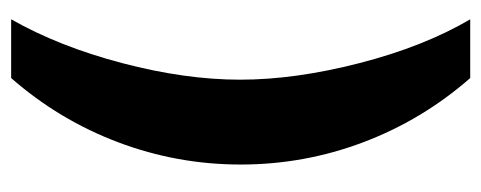

<svg xmlns="http://www.w3.org/2000/svg" viewBox="-286 -440 884 353"><g transform="rotate(-90 156.5 -264.0)"><path d="M189 -686H297Q247 -598 216.5 -482Q186 -366 186 -265Q186 -164 216.5 -45.5Q247 73 297 158H189Q112 70 71 -38.5Q30 -147 30 -264Q30 -381 71 -489.5Q112 -598 189 -686Z"/></g></svg>

Font: Chivo Black
Style: Regular
Weight: 900
Designer: Hector Gatti
Foundry: Omnibus-Type
Version: Version 1.007